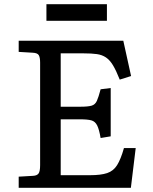

<svg xmlns="http://www.w3.org/2000/svg" viewBox="-20 -894 726 914"><path d="M69 0V-53L138 -57Q156 -58 163.5 -68Q171 -78 171 -108V-596Q171 -621 164.5 -631.5Q158 -642 136 -643L69 -647V-700H567L604 -532L550 -515Q533 -558 518 -583Q503 -608 484.5 -620.5Q466 -633 441 -636.5Q416 -640 378 -640H269V-386H363Q399 -386 416 -391Q433 -396 441 -413.5Q449 -431 459 -469L507 -475V-245L459 -237Q452 -278 442.5 -297Q433 -316 415 -321Q397 -326 361 -326H269V-60H409Q460 -60 490 -70Q520 -80 537.5 -108Q555 -136 570 -189H626L603 0ZM201 -795V-874H489V-795Z"/></svg>

Font: Literata 7pt
Style: Regular
Weight: 400
Designer: Latin by Veronika Burian and Jose Scaglione. Greek by Irene Vlachou. Cyrillic by Vera Evstafieva.
Foundry: TypeTogether
Version: Version 3.002